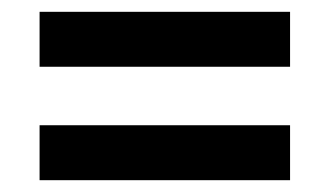

<svg xmlns="http://www.w3.org/2000/svg" viewBox="-20 -485 558 325"><path d="M47 -465V-372H471V-465ZM47 -273V-180H471V-273Z"/></svg>

Font: Noto Sans Devanagari UI SemiCondensed SemiBold
Style: Regular
Weight: 600
Width: 4
Designer: Jelle Bosma - Monotype Design Team
Foundry: Monotype Imaging Inc.
Version: Version 2.004